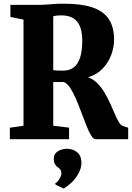

<svg xmlns="http://www.w3.org/2000/svg" viewBox="-20 -770 731 1062"><path d="M34.5 0V-63.5L110 -74.5V-661.5L37.5 -676.5V-743H185.5Q216 -743 237.2 -744.8Q258.5 -746.5 280.8 -748Q303 -749.5 335.5 -749.5Q431 -749.5 492 -728.8Q553 -708 582 -664Q611 -620 611 -550.5Q611 -510 595.8 -467.8Q580.5 -425.5 549 -391.8Q517.5 -358 467.5 -342.5Q496.5 -332 519 -309Q541.5 -286 559 -256.5Q576.5 -227 590.2 -196.2Q604 -165.5 615.5 -138.5Q627 -111.5 637.8 -93.8Q648.5 -76 660.5 -73L689 -63.5V0H509Q496.5 0 483.8 -21Q471 -42 457.8 -75.5Q444.5 -109 430.2 -147.5Q416 -186 400.5 -222.2Q385 -258.5 368.2 -284Q351.5 -309.5 332 -316.5Q322.5 -316.5 315.2 -316.5Q308 -316.5 302 -316.5Q296 -316.5 289.5 -316.5Q283 -316.5 274.5 -316.5V-74.5L362 -64V0ZM331 -379.5Q365 -379.5 388.2 -397.5Q411.5 -415.5 423.2 -452Q435 -488.5 435 -544.5Q435 -592 422.5 -623.2Q410 -654.5 384.5 -669.8Q359 -685 319 -685Q304.5 -685 297.5 -684.2Q290.5 -683.5 286 -682.5Q281.5 -681.5 274.5 -680V-382Q282 -380.5 292.5 -380Q303 -379.5 313.2 -379.5Q323.5 -379.5 331 -379.5ZM430.5 129Q430 161.5 413.8 190.2Q397.5 219 375 240.2Q352.5 261.5 332.5 272.5H331L287.5 251.5L285.5 244Q297.5 238.5 308.5 220.2Q319.5 202 319.5 191Q319.5 175 313.2 167.5Q307 160 299.5 155Q290.5 149.5 284 138Q277.5 126.5 277.5 108Q277.5 87 290 75Q302.5 63 319 58Q335.5 53 347 53H351Q385 53 407.8 73.2Q430.5 93.5 430.5 129Z"/></svg>

Font: Merriweather 24pt SemiCondensed Black
Style: Regular
Weight: 900
Width: 4
Designer: Eben Sorkin
Foundry: Eben Sorkin
Version: Version 2.100